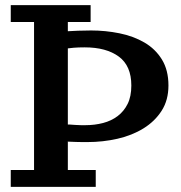

<svg xmlns="http://www.w3.org/2000/svg" viewBox="-20 -725 706 750"><path d="M22 -639V-705H334V-639H245V-603Q259 -604 285 -605Q311 -606 336 -606Q392 -606 446.5 -595Q501 -584 544 -559Q587 -534 612.5 -492.5Q638 -451 638 -391Q638 -334 611.5 -292.5Q585 -251 540.5 -223.5Q496 -196 439 -183Q382 -170 321 -170Q315 -170 303 -170Q291 -170 277.5 -170.5Q264 -171 251.5 -171.5Q239 -172 245 -171V-61H354V5H22V-61H113V-639ZM311 -540Q285 -540 268 -538.5Q251 -537 245 -536V-238Q243 -239 252.5 -238.5Q262 -238 274 -237Q286 -236 296.5 -236Q307 -236 313 -236Q350 -236 382.5 -244.5Q415 -253 439.5 -271.5Q464 -290 478.5 -319Q493 -348 493 -391Q493 -468 444 -504Q395 -540 311 -540Z"/></svg>

Font: PT Serif Caption
Style: Semibold
Weight: 600
Designer: A.Korolkova, O.Umpeleva, V.Yefimov
Foundry: ParaType Ltd
Version: Version 1.00;May 2, 2020;FontCreator 12.0.0.2544 64-bit